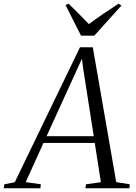

<svg xmlns="http://www.w3.org/2000/svg" viewBox="-81 -1000 724 1020"><path d="M-61 0 -58 -21 -2.5 -32 344 -749H412L536.5 -32.5L608.5 -21L606.5 0H372.5L376 -21L455 -32L422.5 -240.5H150L55.5 -32.5L136 -21L133.5 0ZM166.5 -276.5H417L360 -641.5L354.5 -688.5L333.5 -642.5ZM349.5 -810.5 267 -973.5 283.5 -980.5Q309.5 -954 336.8 -927.5Q364 -901 391.5 -872Q425.5 -898 464 -924Q502.5 -950 549 -980.5L564 -970.5L420 -810.5Z"/></svg>

Font: Merriweather 120pt Light
Style: Italic
Weight: 300
Italic angle: -7.8°
Version: Version 2.101